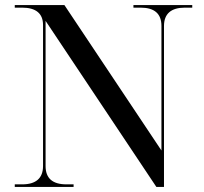

<svg xmlns="http://www.w3.org/2000/svg" viewBox="-20 -734 803 754"><path d="M38 0H269V-10H241C186 -10 159 -34 159 -82V-652L594 0H624V-632C624 -680 652 -704 706 -704H735V-714H504V-704H532C587 -704 614 -680 614 -632V-143L233 -714H38V-704H67C121 -704 149 -681 149 -636V-82C149 -34 121 -10 67 -10H38Z"/></svg>

Font: Noto Serif Display
Style: Regular
Weight: 400
Designer: Monotype Design Team
Foundry: Monotype Imaging Inc.
Version: Version 2.009